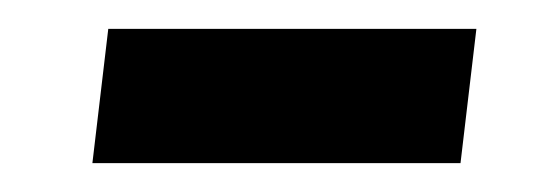

<svg xmlns="http://www.w3.org/2000/svg" viewBox="-20 -368 383 133"><path d="M44 -255 55 -348H310L299 -255Z"/></svg>

Font: Aleo SemiBold
Style: Italic
Weight: 600
Italic angle: -7°
Designer: Alessio Laiso
Foundry: Alessio Laiso
Version: Version 2.001;gftools[0.9.29]